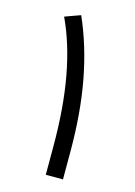

<svg xmlns="http://www.w3.org/2000/svg" viewBox="-100 -683 519 738"><g transform="rotate(15 159.0 -314.0)"><path d="M129.9 -627.9Q177.7 -520 201.7 -392.6Q225.6 -265.1 225.6 -112.3V0H157.2V-113.8Q157.2 -267.6 134.8 -389.4Q112.3 -511.2 67.9 -605.5Z"/></g></svg>

Font: Vazir Light WOL-UI
Style: Light-WOL-UI
Weight: 300
Designer: Saber Rastikerdar
Foundry: Saber Rastikerdar
Version: Version 30.1.0